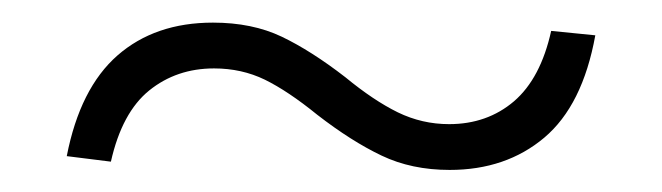

<svg xmlns="http://www.w3.org/2000/svg" viewBox="-20 -448 600 174"><path d="M479.5 -420 519.5 -416Q508 -352.5 473.2 -323.2Q438.5 -294 387.5 -294Q353 -294 325.8 -307Q298.5 -320 267.5 -344Q241 -365.5 220 -375.8Q199 -386 174 -386Q140 -386 115.2 -366Q90.5 -346 80.5 -301.5L40.5 -306.5Q52.5 -368 86.5 -397.8Q120.5 -427.5 173 -427.5Q208.5 -427.5 235.2 -414.8Q262 -402 293 -378Q318.5 -357 340.5 -346.2Q362.5 -335.5 387 -335.5Q421.5 -335.5 445.8 -356.2Q470 -377 479.5 -420Z"/></svg>

Font: Hepta Slab Light
Style: Regular
Weight: 300
Designer: Michael LaGattuta
Foundry: Michael LaGattuta
Version: Version 1.102